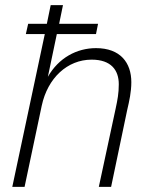

<svg xmlns="http://www.w3.org/2000/svg" viewBox="-20 -730 593 750"><path d="M28 0H76L143 -317C166 -425 243 -497 338 -497C414 -497 444 -456 444 -401C444 -365 439 -340 432 -307L366 0H414L477 -301C485 -335 493 -371 493 -409C493 -485 450 -542 355 -542C280 -542 209 -504 167 -430L202 -597H355L363 -637H211L226 -710H178L163 -637H90L81 -597H155Z"/></svg>

Font: Geist ExtraLight
Style: Italic
Weight: 200
Italic angle: -12°
Designer: Basement.studio, Andrés Briganti, Mateo Zaragoza
Foundry: Basement.studio, Vercel, Andrés Briganti, Guido Ferreyra, Mateo Zaragoza
Version: Version 1.500